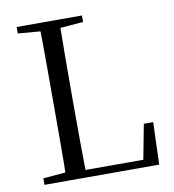

<svg xmlns="http://www.w3.org/2000/svg" viewBox="-82 -800 788 872"><g transform="rotate(-10 312.5 -364.0)"><path d="M52.8 0 53.1 -30.1 190.9 -42.1H202.4L202.2 0ZM155.3 0Q157.3 -83.6 157.4 -166.6Q157.5 -249.5 157.5 -328.7V-391.1Q157.5 -476.1 157.4 -560.5Q157.3 -645 155.3 -728H248.3Q247.1 -645.2 246.6 -559.1Q246.1 -473 246.1 -377.8V-319.9Q246.1 -248 246.6 -166Q247.1 -84.1 248.3 0ZM202.2 0 202.4 -34.3H551.7L510.1 -9.9L545.4 -194.8H588.6L581.9 0ZM52.8 -698V-728H354V-698L213.9 -686.9H190.9Z"/></g></svg>

Font: Noto Serif SC ExtraLight
Style: Regular
Weight: 200
Designer: Ryoko NISHIZUKA 西塚涼子 (kana & ideographs); Frank Grießhammer (Latin, Greek & Cyrillic); Wenlong ZHANG 张文龙 (bopomofo); San
Foundry: Adobe
Version: Version 2.002-H1;hotconv 1.1.0;makeotfexe 2.6.0